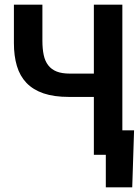

<svg xmlns="http://www.w3.org/2000/svg" viewBox="-20 -658 590 816"><path d="M500 -104H549.8L542 138.2H429.7V0H378.9V-246.1H272.9Q209.5 -246.1 165 -261.2Q120.6 -276.4 92.5 -305.7Q64.5 -335 51.8 -377.7Q39.1 -420.4 39.1 -475.1V-638.2H160.2V-484.9Q160.2 -450.2 165.8 -424.1Q171.4 -397.9 185.1 -380.4Q198.7 -362.8 220.9 -354Q243.2 -345.2 276.9 -345.2H378.9V-638.2H500Z"/></svg>

Font: Code New Roman
Style: Bold
Weight: 700
Monospace: yes
Designer: Sam Radian
Foundry: Code New Roman
Version: Version 1.508 October 19, 2014